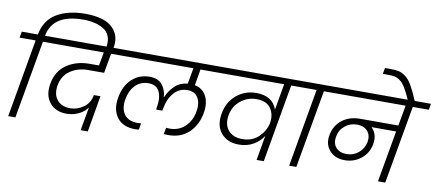

<svg xmlns="http://www.w3.org/2000/svg" viewBox="-82 -1319 3795 1661"><g transform="rotate(10 1815.0 -488.5)"><path d="M231 -686 110 0H47L167 -686H26L36 -740H177Q202 -871 303 -929.5Q404 -988 553 -988Q647 -988 715.5 -963.5Q784 -939 820.5 -882Q857 -825 842 -741L839 -723H777L780 -739Q789 -793 773 -832.5Q757 -872 720.5 -893.5Q684 -915 640 -925Q596 -935 543 -935Q275 -935 240 -740H381L372 -686Z M314 -686 324 -740H990L980 -686H830L799 -513H659Q569 -513 502.5 -467.5Q436 -422 421 -335Q408 -256 447 -208Q486 -160 563 -160Q623 -160 678 -198Q733 -236 745 -308H803L748 11H685L722 -195Q694 -155 645 -131.5Q596 -108 539 -108Q443 -108 391 -171.5Q339 -235 357 -339Q377 -453 461.5 -510.5Q546 -568 663 -568H744L766 -686Z M1436 -79Q1423 -79 1399 -81L1410 -138Q1428 -136 1439 -136Q1521 -136 1575 -187Q1629 -238 1644 -321Q1657 -395 1629.5 -443Q1602 -491 1535 -491Q1464 -491 1417 -437Q1370 -383 1354 -291L1352 -278H1298L1299 -291Q1316 -383 1290 -437Q1264 -491 1194 -491Q1124 -491 1078.5 -444Q1033 -397 1020 -321Q1005 -238 1041 -187Q1077 -136 1161 -136Q1170 -136 1190 -138L1180 -81Q1156 -79 1150 -79Q1038 -79 987.5 -148Q937 -217 956 -324Q974 -428 1038 -488Q1102 -548 1194 -548Q1269 -548 1305 -503Q1341 -458 1344 -395H1346Q1370 -454 1415 -497Q1460 -540 1528 -547L1553 -686H917L927 -740H1886L1876 -686H1615L1591 -544Q1661 -530 1692.5 -469Q1724 -408 1708 -319Q1689 -211 1618 -144.5Q1547 -78 1436 -79Z M2074 -156Q2163 -156 2219 -211Q2275 -266 2288 -335Q2301 -408 2264 -463Q2227 -518 2137 -518Q2060 -518 1999 -469Q1938 -420 1923 -339Q1909 -255 1951.5 -205.5Q1994 -156 2074 -156ZM2552 -686H2412L2292 0H2229L2267 -218Q2234 -166 2179 -135Q2124 -104 2054 -104Q1952 -104 1897 -169.5Q1842 -235 1862 -344Q1880 -447 1954 -508.5Q2028 -570 2127 -570Q2269 -570 2310 -457L2350 -686H1818L1828 -740H2562Z M2515 0 2635 -686H2494L2504 -740H2849L2839 -686H2699L2578 0Z M2987 -185Q3046 -185 3091 -223Q3136 -261 3147 -318Q3158 -376 3126 -414Q3094 -452 3034 -452Q2972 -452 2926.5 -414.5Q2881 -377 2871 -317Q2860 -258 2892.5 -221.5Q2925 -185 2987 -185ZM2781 -686 2791 -740H3630L3621 -686H3480L3359 0H3295L3375 -452H3158Q3214 -401 3199 -311Q3185 -230 3123 -180Q3061 -130 2980 -130Q2893 -130 2845.5 -184Q2798 -238 2812 -320Q2828 -407 2892 -456.5Q2956 -506 3049 -506H3385L3417 -686Z M3428 -736Q3398 -802 3376 -839Q3354 -876 3328 -895Q3302 -914 3279 -918.5Q3256 -923 3214 -923H3175L3185 -976H3223Q3276 -976 3305 -970Q3334 -964 3366.5 -940Q3399 -916 3426 -868.5Q3453 -821 3489 -736Z"/></g></svg>

Font: Poppins Light
Style: Italic
Weight: 300
Italic angle: -10°
Designer: Ninad Kale (Devanagari), Jonny Pinhorn (Latin)
Foundry: Indian Type Foundry
Version: Version 3.200;PS 1.000;hotconv 16.6.54;makeotf.lib2.5.65590